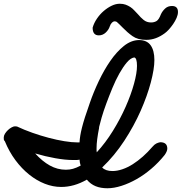

<svg xmlns="http://www.w3.org/2000/svg" viewBox="-45 -955 971 1026"><path d="M46 -279Q84 -261 128 -245.5Q172 -230 215.5 -218.5Q259 -207 299 -200.5Q339 -194 369 -194H380Q381 -212 384 -230.5Q387 -249 393 -273Q399 -297 409 -328.5Q419 -360 435 -405Q455 -463 483 -522Q511 -581 544.5 -629.5Q578 -678 616.5 -709Q655 -740 697 -741Q740 -741 760 -713Q780 -685 780 -634Q780 -587 761 -515Q742 -443 706.5 -362.5Q671 -282 619 -202.5Q567 -123 501 -60Q519 -41 556 -41Q581 -41 609 -50.5Q637 -60 664.5 -77.5Q692 -95 718.5 -118.5Q745 -142 769 -170Q780 -183 790 -188Q800 -193 811 -195Q849 -195 849 -161Q849 -147 835 -127Q803 -87 764.5 -54Q726 -21 685.5 2Q645 25 604.5 38Q564 51 529 51Q493 51 466 40Q439 29 419 5Q384 25 350 34.5Q316 44 282 44Q238 44 194.5 27Q151 10 111 -22Q71 -54 37.5 -99Q4 -144 -19 -200Q-24 -205 -24.5 -209Q-25 -213 -25 -220Q-25 -230 -18.5 -240.5Q-12 -251 -2.5 -260Q7 -269 17.5 -274.5Q28 -280 35 -280Q36 -280 40 -279.5Q44 -279 46 -279ZM427 -148Q418 -125 406 -115Q394 -105 380 -102Q378 -110 378 -118.5Q378 -127 378 -137V-147Q378 -149 378.5 -151.5Q379 -154 379 -157ZM386 -70Q381 -85 380 -102Q372 -100 363.5 -100Q355 -100 347 -100H343Q304 -100 250.5 -109.5Q197 -119 143 -135Q181 -93 221.5 -70.5Q262 -48 307 -48Q327 -48 345 -53Q363 -58 386 -70ZM440 -110Q448 -118 456 -125.5Q464 -133 472 -141Q473 -130 475.5 -119.5Q478 -109 481 -99ZM471 -164Q471 -158 471 -152Q471 -146 472 -141Q519 -192 558.5 -256Q598 -320 626.5 -384.5Q655 -449 671 -507Q687 -565 687 -603Q687 -646 672 -648Q653 -645 633 -621.5Q613 -598 593 -562.5Q573 -527 555.5 -484.5Q538 -442 523 -401.5Q508 -361 498 -326.5Q488 -292 484 -274H485Q471 -204 471 -164ZM580 -837Q578 -839 578 -839ZM542 -815Q536 -796 520 -781Q504 -766 483 -766Q450 -766 450 -807Q457 -832 473 -855.5Q489 -879 509.5 -896.5Q530 -914 552 -924.5Q574 -935 595 -935Q613 -935 626.5 -930Q640 -925 651.5 -917.5Q663 -910 672.5 -899.5Q682 -889 692 -879Q706 -862 722.5 -848.5Q739 -835 762 -835Q779 -835 791.5 -842.5Q804 -850 815 -879Q823 -896 837.5 -909.5Q852 -923 874 -923Q906 -923 906 -891Q906 -876 898.5 -859Q891 -842 880 -826Q869 -810 857 -797Q845 -784 835 -777Q812 -760 787.5 -751Q763 -742 736 -742Q691 -742 663 -762Q635 -782 611 -807Q602 -816 593.5 -824.5Q585 -833 580 -837H581Q574 -841 568 -841Q560 -841 552.5 -833Q545 -825 543 -817Z"/></svg>

Font: Discipuli Britannica Bold
Style: Regular
Weight: 700
Designer: Peter Wiegel
Foundry: Peter Wiegel
Version: Version 0.001 2009